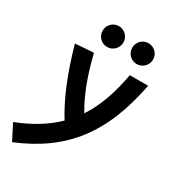

<svg xmlns="http://www.w3.org/2000/svg" viewBox="-287 -877 1104 1229"><g transform="rotate(30 264.5 -262.5)"><path d="M1.5 230.5C329.1 96.2 500.5 -127.4 575.2 -517.6H439.9C414.1 -374 373 -256.8 309.6 -160.6C253.4 -252.9 206.5 -374.5 169.4 -527.3L34.2 -517.6C87.4 -327.6 149.9 -175.3 223.6 -57.1C151.4 13.2 59.6 69.8 -57.1 115.7ZM441.9 -601.1C484.4 -601.1 519 -635.7 519 -678.2C519 -721.2 484.4 -754.9 441.9 -754.9C399.4 -754.9 365.2 -721.2 365.2 -678.2C365.2 -635.7 399.4 -601.1 441.9 -601.1ZM223.1 -601.1C265.6 -601.1 299.8 -635.7 299.8 -678.2C299.8 -721.2 265.6 -754.9 223.1 -754.9C180.7 -754.9 146.5 -721.2 146.5 -678.2C146.5 -635.7 180.7 -601.1 223.1 -601.1Z"/></g></svg>

Font: Cascadia Code
Style: Bold Italic
Weight: 700
Italic angle: -10°
Monospace: yes
Designer: Aaron Bell
Foundry: Saja Typeworks
Version: Version 2404.023